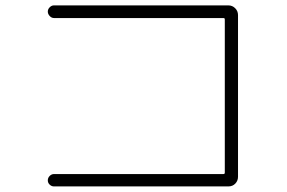

<svg xmlns="http://www.w3.org/2000/svg" viewBox="-20 -708 1040 696"><path d="M790 -77.1Q794.9 -77.1 794.9 -82V-637.7Q794.9 -642.6 790 -642.6H175.8Q167 -642.6 160.2 -649.9Q153.3 -657.2 153.3 -666Q153.3 -674.8 160.2 -681.6Q167 -688.5 175.8 -688.5H807.6Q822.3 -688.5 832.5 -678.2Q842.8 -668 842.8 -653.3V-67.4Q842.8 -52.7 833 -42.5Q823.2 -32.2 807.6 -32.2H175.8Q167 -32.2 160.2 -38.6Q153.3 -44.9 153.3 -54.2Q153.3 -63.5 160.2 -70.3Q167 -77.1 175.8 -77.1Z"/></svg>

Font: Rounded-L Mgen+ 1mn light
Style: Regular
Weight: 200
Designer: [Source Han Sans]
Ryoko NISHIZUKA  (kana & ideographs); Paul D. Hunt (Latin, Greek & Cyrillic); Wenlong ZHANG  (bopomofo
Version: Version 1.059.20150602